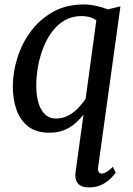

<svg xmlns="http://www.w3.org/2000/svg" viewBox="-20 -584 597 860"><path d="M419.5 165Q418 178.5 422 186Q426 193.5 436.5 193.5Q445 193.5 458 185.8Q471 178 485.5 163.5L498.5 189.5Q493.5 196.5 478.5 212.5Q463.5 228.5 438.5 242Q413.5 255.5 378 255.5Q343 255.5 328.5 237Q314 218.5 318.5 187L354 -70.5Q336 -48 314.2 -29.5Q292.5 -11 264.8 -0.2Q237 10.5 200.5 10.5Q143.5 10.5 107.5 -16.8Q71.5 -44 54.5 -90.8Q37.5 -137.5 37.5 -197Q37.5 -259.5 57.5 -324Q77.5 -388.5 117.5 -442.8Q157.5 -497 217 -530.5Q276.5 -564 355.5 -564Q382.5 -564 412.8 -557.2Q443 -550.5 463 -542L519.5 -555.5ZM411.5 -493Q397.5 -503.5 380.2 -507.8Q363 -512 344.5 -512Q302.5 -512 269.5 -492.8Q236.5 -473.5 212.5 -441Q188.5 -408.5 173 -368Q157.5 -327.5 150 -284.5Q142.5 -241.5 142.5 -201.5Q142.5 -153.5 153.2 -120.2Q164 -87 183.8 -70Q203.5 -53 229.5 -53Q260 -53 284.5 -65.8Q309 -78.5 328.8 -98.8Q348.5 -119 363.5 -141Z"/></svg>

Font: Merriweather 28pt
Style: Italic
Weight: 400
Italic angle: -7.8°
Version: Version 2.101